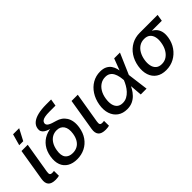

<svg xmlns="http://www.w3.org/2000/svg" viewBox="60 -1539 2335 2335"><g transform="rotate(-45 1227.5 -371.5)"><path d="M161.6 2.9Q91.3 2.9 63.2 -29.8Q35.2 -62.5 45.9 -127L113.8 -539.1H220.7L155.3 -146Q149.9 -113.3 157 -99.9Q164.1 -86.4 190.9 -86.4Q202.1 -86.4 209.2 -87.2Q216.3 -87.9 221.7 -89.4L222.7 -4.4Q212.4 -2 196.3 0.5Q180.2 2.9 161.6 2.9ZM144 -608.4 185.1 -755.4H290L212.9 -608.4Z M522.9 11.7Q448.7 11.7 397.7 -18.6Q346.7 -48.8 325.2 -105.7Q303.7 -162.6 316.4 -241.7Q329.6 -322.3 369.9 -376.7Q410.2 -431.2 470.7 -459Q531.2 -486.8 605 -486.8L602.1 -469.7Q562.5 -477.5 531.5 -488Q500.5 -498.5 479.5 -512.9Q458.5 -527.3 449.5 -547.9Q440.4 -568.4 445.8 -596.7Q453.1 -638.7 486.8 -667.7Q520.5 -696.8 580.8 -712.2Q641.1 -727.5 727.1 -727.5H811.5L796.4 -637.2H693.4Q644 -637.2 613.3 -631.1Q582.5 -625 567.6 -612.8Q552.7 -600.6 549.3 -582.5Q546.9 -567.4 553.7 -555.7Q560.5 -543.9 576.2 -534.4Q591.8 -524.9 616.2 -516.4Q640.6 -507.8 673.3 -499Q708.5 -489.7 738 -469Q767.6 -448.2 787.6 -416.5Q807.6 -384.8 814.7 -341.6Q821.8 -298.3 813 -244.1Q800.3 -164.1 759.8 -106.7Q719.2 -49.3 658.2 -18.8Q597.2 11.7 522.9 11.7ZM538.1 -79.6Q581.5 -79.6 616.2 -97.7Q650.9 -115.7 673.8 -152.6Q696.8 -189.5 705.6 -245.1Q717.8 -325.7 687.5 -370.8Q657.2 -416 593.3 -416Q550.8 -416 515.9 -395.8Q481 -375.5 457.3 -336.9Q433.6 -298.3 424.3 -242.7Q410.2 -159.7 441.9 -119.6Q473.6 -79.6 538.1 -79.6Z M1022.5 2.9Q952.1 2.9 924.1 -29.8Q896 -62.5 906.7 -127L974.6 -539.1H1081.5L1016.1 -146Q1010.7 -113.3 1017.8 -99.9Q1024.9 -86.4 1051.8 -86.4Q1063 -86.4 1070.1 -87.2Q1077.1 -87.9 1082.5 -89.4L1083.5 -4.4Q1073.2 -2 1057.1 0.5Q1041 2.9 1022.5 2.9Z M1383.3 11.7Q1310.5 11.7 1260.5 -23.9Q1210.4 -59.6 1189.2 -122.8Q1168 -186 1181.6 -268.1Q1195.8 -351.1 1236.6 -413.8Q1277.3 -476.6 1338.1 -511.7Q1398.9 -546.9 1472.2 -546.9Q1524.9 -546.9 1559.6 -529.3Q1594.2 -511.7 1614.3 -482.7Q1634.3 -453.6 1643.3 -419.4Q1652.3 -385.3 1654.3 -352.5H1689.5L1690.4 -272.5L1725.6 0H1625.5L1604 -271Q1601.6 -302.2 1595 -335Q1588.4 -367.7 1574.2 -395Q1560.1 -422.4 1534.9 -439.2Q1509.8 -456.1 1470.2 -456.1Q1424.8 -456.1 1387.5 -433.1Q1350.1 -410.2 1324.5 -367.9Q1298.8 -325.7 1289.6 -267.1Q1280.3 -210 1289.8 -168Q1299.3 -126 1326.7 -103Q1354 -80.1 1398.4 -80.1Q1437.5 -80.1 1470 -97.4Q1502.4 -114.7 1528.3 -142.8Q1554.2 -170.9 1573 -203.9Q1591.8 -236.8 1604 -268.1L1707.5 -539.1H1807.1L1689.9 -268.1L1662.1 -189.5H1629.9Q1615.2 -156.7 1595 -121.6Q1574.7 -86.4 1545.7 -56.2Q1516.6 -25.9 1476.8 -7.1Q1437 11.7 1383.3 11.7Z M2055.2 11.2Q1978.5 11.2 1927.5 -23.4Q1876.5 -58.1 1855.5 -120.6Q1834.5 -183.1 1847.7 -265.6Q1861.8 -348.1 1903.3 -409.7Q1944.8 -471.2 2007.3 -505.1Q2069.8 -539.1 2146 -539.1H2454.6L2440.4 -452.6H2210.9L2131.8 -448.7Q2083.5 -448.7 2047.1 -424.8Q2010.7 -400.9 1987.8 -359.6Q1964.8 -318.4 1956.1 -266.1Q1947.3 -214.4 1956.1 -171.9Q1964.8 -129.4 1992.9 -104.2Q2021 -79.1 2069.3 -79.1Q2117.7 -79.1 2154.3 -104Q2190.9 -128.9 2214.4 -171.1Q2237.8 -213.4 2246.1 -266.1Q2255.4 -318.8 2245.8 -360.1Q2236.3 -401.4 2208.3 -425Q2180.2 -448.7 2131.8 -448.7L2136.7 -479.5Q2191.9 -479.5 2235.8 -465.6Q2279.8 -451.7 2309.1 -423.3Q2338.4 -395 2349.9 -352.1Q2361.3 -309.1 2351.6 -250.5Q2339.4 -175.3 2297.9 -116Q2256.3 -56.6 2193.8 -22.7Q2131.3 11.2 2055.2 11.2Z"/></g></svg>

Font: Inter 18pt Medium
Style: Italic
Weight: 500
Italic angle: -9.3988°
Designer: Rasmus Andersson
Foundry: rsms
Version: Version 4.001;git-66647c0bb